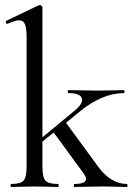

<svg xmlns="http://www.w3.org/2000/svg" viewBox="-20 -745 531 765"><path d="M486 -12Q488 -12 488 -6Q488 0 486 0Q475 0 443.5 -1Q412 -2 393 -2Q365 -2 327 -1Q289 0 276 0Q274 0 274 -6Q274 -12 276 -12Q343 -12 314 -53L194 -217L149 -181V-81Q149 -39 161 -25.5Q173 -12 211 -12Q214 -12 214 -6Q214 0 211 0Q200 0 168.5 -1Q137 -2 118 -2Q98 -2 67 -1Q36 0 25 0Q22 0 22 -6Q22 -12 25 -12Q62 -12 74 -25.5Q86 -39 86 -81V-596Q86 -632 79.5 -648Q73 -664 55 -664Q41 -664 10 -650Q8 -649 5.5 -651.5Q3 -654 3 -657.5Q3 -661 5 -662L134 -724Q137 -725 139 -725Q142 -725 145.5 -722Q149 -719 149 -716V-198L276 -303Q313 -333 306 -353.5Q299 -374 253 -374Q250 -374 250 -380Q250 -386 253 -386Q267 -386 302.5 -385Q338 -384 369 -384Q397 -384 430 -385Q463 -386 474 -386Q476 -386 476 -380Q476 -374 474 -374Q387 -374 297 -300L243 -256L371 -81Q422 -12 486 -12Z"/></svg>

Font: Cormorant Garamond Book
Style: Regular
Weight: 500
Designer: Christian Thalmann (Catharsis Fonts)
Version: Version 1.000;PS 002.000;hotconv 1.0.88;makeotf.lib2.5.64775